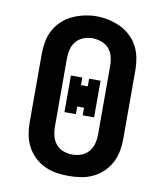

<svg xmlns="http://www.w3.org/2000/svg" viewBox="-84 -816 768 893"><g transform="rotate(10 300.0 -369.0)"><path d="M300 8Q271 8 242 3.5Q213 -1 186.5 -13.5Q160 -26 138.5 -46.5Q117 -67 103.5 -92.5Q90 -118 84.5 -147Q79 -176 79 -205V-530Q79 -559 84.5 -588Q90 -617 103.5 -642.5Q117 -668 139 -688.5Q161 -709 187 -721Q213 -733 242 -739.5Q271 -746 300 -746Q329 -746 358 -739.5Q387 -733 413 -721Q439 -709 461 -688.5Q483 -668 496.5 -642.5Q510 -617 515.5 -588Q521 -559 521 -530V-205Q521 -176 515.5 -147Q510 -118 496.5 -92.5Q483 -67 461.5 -46.5Q440 -26 413.5 -13.5Q387 -1 358 3.5Q329 8 300 8ZM300 -93Q322 -93 342.5 -100.5Q363 -108 377 -124.5Q391 -141 396.5 -162.5Q402 -184 402 -205V-530Q402 -552 396.5 -573.5Q391 -595 377 -611Q363 -627 341.5 -634.5Q320 -642 299 -642Q277 -642 256.5 -634Q236 -626 222.5 -610Q209 -594 203.5 -572.5Q198 -551 198 -530V-205Q198 -184 203.5 -162.5Q209 -141 223 -124.5Q237 -108 257.5 -100.5Q278 -93 300 -93ZM230 -281V-454H284V-418H316V-454H370V-281H316V-317H284V-281Z"/></g></svg>

Font: Iosevka Slab Extended
Style: Bold
Weight: 700
Width: 7
Monospace: yes
Designer: Belleve Invis
Foundry: Belleve Invis
Version: Version 11.1.0; ttfautohint (v1.8.3)